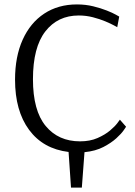

<svg xmlns="http://www.w3.org/2000/svg" viewBox="-20 -679 610 868"><path d="M301 169 290 8Q175 -6 111.5 -92Q48 -178 48 -319Q48 -423 82.5 -499.5Q117 -576 180 -617.5Q243 -659 328 -659Q367 -659 401.5 -650.5Q436 -642 462.5 -631.5Q489 -621 504 -612.5Q519 -604 519 -604L510 -556Q510 -556 495.5 -564Q481 -572 456 -582.5Q431 -593 400 -601Q369 -609 336 -609Q241 -609 185 -537Q129 -465 129 -321Q129 -179 186.5 -109.5Q244 -40 342 -40Q387 -40 421 -55Q455 -70 477.5 -89Q500 -108 511 -123Q522 -138 522 -138L550 -106Q550 -106 539.5 -90.5Q529 -75 506 -54Q483 -33 447.5 -14.5Q412 4 362 9L350 169Z"/></svg>

Font: Arsenal SC
Style: Regular
Weight: 400
Designer: Andrij Shevchenko
Foundry: Stairsfor
Version: Version 2.001; ttfautohint (v1.8.4.7-5d5b)